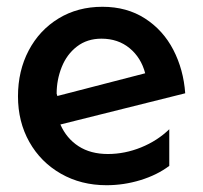

<svg xmlns="http://www.w3.org/2000/svg" viewBox="-20 -533 599 566"><path d="M298 -79Q247 -79 211.5 -102Q176 -125 158 -166L526 -258Q521 -328 491 -386Q461 -444 407.5 -478.5Q354 -513 282 -513Q209 -513 152.5 -478.5Q96 -444 64.5 -384Q33 -324 33 -249Q33 -174 66.5 -114.5Q100 -55 159.5 -21Q219 13 294 13Q345 13 394 -2Q443 -17 479 -44V-152Q444 -118 396 -98.5Q348 -79 298 -79ZM279 -419Q328 -419 362 -391Q396 -363 408 -317L149 -250L147 -257Q147 -298 162 -335.5Q177 -373 207 -396Q237 -419 279 -419Z"/></svg>

Font: Geom Medium
Style: Bold
Weight: 500
Version: Version 1.102